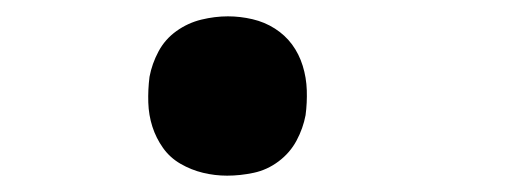

<svg xmlns="http://www.w3.org/2000/svg" viewBox="-20 -207 640 235"><path d="M258 8Q243 8 228.5 4.5Q214 1 201 -6.5Q188 -14 179.5 -26Q171 -38 166.5 -52Q162 -66 161.5 -81.5Q161 -97 163 -113Q166 -129 174 -144Q182 -159 196 -169Q210 -179 226.5 -183Q243 -187 259 -187Q274 -187 289 -183.5Q304 -180 316.5 -172Q329 -164 337.5 -152.5Q346 -141 350.5 -126.5Q355 -112 355.5 -96.5Q356 -81 354 -66Q351 -50 343 -35Q335 -20 321 -9.5Q307 1 290.5 4.5Q274 8 258 8Z"/></svg>

Font: Iosevka Extended
Style: Bold Italic
Weight: 700
Width: 7
Italic angle: -9°
Monospace: yes
Designer: Belleve Invis
Foundry: Belleve Invis
Version: Version 32.5.0; ttfautohint (v1.8.4)